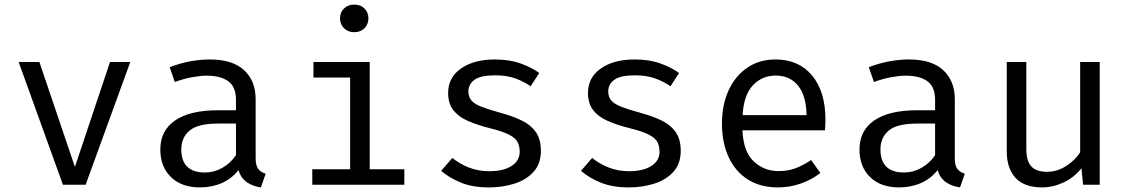

<svg xmlns="http://www.w3.org/2000/svg" viewBox="-20 -813 4963 845"><path d="M553.3 -540 356.9 0H256.9L62.1 -540H153.3L309.7 -78.5L464.1 -540Z M1105.1 -117.9Q1105.1 -85.1 1115.9 -70.3Q1126.7 -55.4 1149.2 -48.7L1128.2 11.8Q1093.3 7.2 1067.2 -10.5Q1041 -28.2 1029.2 -64.1Q1000 -26.7 956.2 -7.4Q912.3 11.8 860 11.8Q779 11.8 732.3 -33.8Q685.6 -79.5 685.6 -154.9Q685.6 -238.5 750.8 -283.1Q815.9 -327.7 939 -327.7H1018.5V-372.8Q1018.5 -431.3 984.4 -455.6Q950.3 -480 889.7 -480Q863.1 -480 827.2 -473.6Q791.3 -467.2 749.2 -452.3L726.7 -517.4Q775.9 -535.9 819.7 -543.6Q863.6 -551.3 903.1 -551.3Q1003.6 -551.3 1054.4 -504.1Q1105.1 -456.9 1105.1 -376.9ZM882.1 -53.8Q922.1 -53.8 958.2 -74.1Q994.4 -94.4 1018.5 -130.3V-269.2H940.5Q851.3 -269.2 814.6 -238.5Q777.9 -207.7 777.9 -155.9Q777.9 -53.8 882.1 -53.8Z M1538.5 -792.8Q1567.2 -792.8 1584.4 -775.4Q1601.5 -757.9 1601.5 -732.8Q1601.5 -706.7 1584.4 -689Q1567.2 -671.3 1538.5 -671.3Q1511.3 -671.3 1493.8 -689Q1476.4 -706.7 1476.4 -732.8Q1476.4 -757.9 1493.8 -775.4Q1511.3 -792.8 1538.5 -792.8ZM1607.2 -540V-68.2H1759.5V0H1354.4V-68.2H1521V-471.8H1359.5V-540Z M2132.8 -59.5Q2195.4 -59.5 2231.3 -82.6Q2267.2 -105.6 2267.2 -145.1Q2267.2 -169.2 2258.2 -187.2Q2249.2 -205.1 2221.5 -219.7Q2193.8 -234.4 2136.4 -248.7Q2080.5 -262.6 2039.2 -280.8Q1997.9 -299 1975.1 -328.2Q1952.3 -357.4 1952.3 -404.1Q1952.3 -472.3 2009.2 -511.8Q2066.2 -551.3 2157.4 -551.3Q2222.6 -551.3 2271 -533.8Q2319.5 -516.4 2353.3 -491.8L2315.4 -433.3Q2285.1 -454.4 2247.9 -467.9Q2210.8 -481.5 2158.5 -481.5Q2094.9 -481.5 2068.2 -461.8Q2041.5 -442.1 2041.5 -410.8Q2041.5 -386.7 2054.6 -371Q2067.7 -355.4 2099 -343.1Q2130.3 -330.8 2185.1 -315.9Q2237.9 -301.5 2277.4 -282.1Q2316.9 -262.6 2338.7 -231Q2360.5 -199.5 2360.5 -149.2Q2360.5 -91.8 2327.7 -56.2Q2294.9 -20.5 2242.8 -4.4Q2190.8 11.8 2132.8 11.8Q2059.5 11.8 2007.9 -9.5Q1956.4 -30.8 1921.5 -61L1970.8 -117.9Q2002.6 -91.8 2043.8 -75.6Q2085.1 -59.5 2132.8 -59.5Z M2748.2 -59.5Q2810.8 -59.5 2846.7 -82.6Q2882.6 -105.6 2882.6 -145.1Q2882.6 -169.2 2873.6 -187.2Q2864.6 -205.1 2836.9 -219.7Q2809.2 -234.4 2751.8 -248.7Q2695.9 -262.6 2654.6 -280.8Q2613.3 -299 2590.5 -328.2Q2567.7 -357.4 2567.7 -404.1Q2567.7 -472.3 2624.6 -511.8Q2681.5 -551.3 2772.8 -551.3Q2837.9 -551.3 2886.4 -533.8Q2934.9 -516.4 2968.7 -491.8L2930.8 -433.3Q2900.5 -454.4 2863.3 -467.9Q2826.2 -481.5 2773.8 -481.5Q2710.3 -481.5 2683.6 -461.8Q2656.9 -442.1 2656.9 -410.8Q2656.9 -386.7 2670 -371Q2683.1 -355.4 2714.4 -343.1Q2745.6 -330.8 2800.5 -315.9Q2853.3 -301.5 2892.8 -282.1Q2932.3 -262.6 2954.1 -231Q2975.9 -199.5 2975.9 -149.2Q2975.9 -91.8 2943.1 -56.2Q2910.3 -20.5 2858.2 -4.4Q2806.2 11.8 2748.2 11.8Q2674.9 11.8 2623.3 -9.5Q2571.8 -30.8 2536.9 -61L2586.2 -117.9Q2617.9 -91.8 2659.2 -75.6Q2700.5 -59.5 2748.2 -59.5Z M3247.7 -239.5Q3251.3 -145.6 3297.2 -102.8Q3343.1 -60 3405.6 -60Q3447.2 -60 3480.5 -72.3Q3513.8 -84.6 3549.7 -108.7L3590.3 -51.8Q3552.8 -22.1 3504.1 -5.1Q3455.4 11.8 3404.6 11.8Q3325.6 11.8 3270.5 -23.6Q3215.4 -59 3186.4 -122.3Q3157.4 -185.6 3157.4 -269.2Q3157.4 -351.3 3186.4 -414.9Q3215.4 -478.5 3268.5 -514.9Q3321.5 -551.3 3393.3 -551.3Q3495.4 -551.3 3554.1 -480.5Q3612.8 -409.7 3612.8 -286.7Q3612.8 -272.8 3612.1 -260.5Q3611.3 -248.2 3610.8 -239.5ZM3394.4 -480.5Q3334.4 -480.5 3293.8 -437.9Q3253.3 -395.4 3248.2 -306.2H3529.7Q3528.2 -392.8 3491.8 -436.7Q3455.4 -480.5 3394.4 -480.5Z M4182.1 -117.9Q4182.1 -85.1 4192.8 -70.3Q4203.6 -55.4 4226.2 -48.7L4205.1 11.8Q4170.3 7.2 4144.1 -10.5Q4117.9 -28.2 4106.2 -64.1Q4076.9 -26.7 4033.1 -7.4Q3989.2 11.8 3936.9 11.8Q3855.9 11.8 3809.2 -33.8Q3762.6 -79.5 3762.6 -154.9Q3762.6 -238.5 3827.7 -283.1Q3892.8 -327.7 4015.9 -327.7H4095.4V-372.8Q4095.4 -431.3 4061.3 -455.6Q4027.2 -480 3966.7 -480Q3940 -480 3904.1 -473.6Q3868.2 -467.2 3826.2 -452.3L3803.6 -517.4Q3852.8 -535.9 3896.7 -543.6Q3940.5 -551.3 3980 -551.3Q4080.5 -551.3 4131.3 -504.1Q4182.1 -456.9 4182.1 -376.9ZM3959 -53.8Q3999 -53.8 4035.1 -74.1Q4071.3 -94.4 4095.4 -130.3V-269.2H4017.4Q3928.2 -269.2 3891.5 -238.5Q3854.9 -207.7 3854.9 -155.9Q3854.9 -53.8 3959 -53.8Z M4496.9 -540V-157.4Q4496.9 -104.1 4519 -80.5Q4541 -56.9 4587.7 -56.9Q4632.3 -56.9 4672.1 -82.3Q4711.8 -107.7 4733.8 -142.6V-540H4820V0H4746.7L4739.5 -72.8Q4707.7 -31.8 4660.8 -10Q4613.8 11.8 4566.7 11.8Q4488.2 11.8 4449.5 -30Q4410.8 -71.8 4410.8 -147.2V-540Z"/></svg>

Font: FiraCode Nerd Font
Style: Regular
Weight: 400
Designer: Carrois Corporate, Edenspiekermann AG, Nikita Prokopov
Foundry: Carrois Corporate, Edenspiekermann AG, Nikita Prokopov
Version: Version 6.002;Nerd Fonts 2.1.0